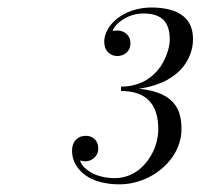

<svg xmlns="http://www.w3.org/2000/svg" viewBox="-20 -932 524 501"><path d="M168 -538.6Q168 -556.8 177.9 -567.2Q187.9 -577.6 204 -577.6Q218 -577.6 227.2 -568.7Q236.4 -559.8 236.4 -544Q236.4 -530 226.1 -520.5Q215.8 -511 202.2 -511Q200 -511 197.7 -511.3Q195.4 -511.6 194.1 -511.9Q192.9 -512.2 191.1 -512.8Q189.2 -513.2 189 -513.4Q190 -508.1 194.1 -502.1Q198.1 -496.1 205.9 -489.9Q213.6 -483.6 223.9 -478.6Q234.1 -473.6 248.7 -470.4Q263.2 -467.2 279.6 -467.2Q300.2 -467.2 318.7 -475.1Q337.1 -483 350.4 -496Q363.8 -509 373.6 -525.6Q383.4 -542.2 388.2 -560.1Q393 -577.9 393 -595Q393 -694.6 295.8 -694.6V-706Q315.5 -706 332.8 -710.9Q350.1 -715.8 362.8 -723.8Q375.5 -731.9 385.9 -742.6Q396.2 -753.4 403 -764.9Q409.8 -776.4 414.4 -788.4Q419 -800.4 421 -810.7Q423 -821 423 -829.6Q423 -863.4 406.4 -880.1Q389.8 -896.8 354.6 -896.8Q327 -896.8 303.9 -883Q280.8 -869.2 273.6 -851.2Q279 -852.4 286.2 -852.4Q300.1 -852.4 310.2 -843.4Q320.4 -834.4 320.4 -819.4Q320.4 -810.8 317.2 -804.1Q314 -797.4 308.9 -793.5Q303.8 -789.6 297.9 -787.7Q292.1 -785.8 286.2 -785.8Q271.9 -785.8 261.9 -795.6Q252 -805.4 252 -823Q252 -833.8 256.1 -844.6Q260.2 -855.5 267.8 -865.4Q275.2 -875.2 286.4 -883.9Q297.5 -892.5 310.9 -898.8Q324.4 -905.1 341.1 -908.8Q357.8 -912.4 375.6 -912.4Q387.9 -912.4 398.9 -911.2Q409.9 -910.1 420.9 -907.4Q432 -904.8 441.1 -900.6Q450.2 -896.4 458.2 -889.9Q466.2 -883.4 471.8 -874.9Q477.4 -866.5 480.5 -855Q483.6 -843.5 483.6 -829.6Q483.6 -818 481.2 -806.6Q478.9 -795.1 473.6 -783.5Q468.4 -771.9 460.6 -761.2Q452.9 -750.6 441.4 -740.8Q429.9 -731 415.8 -723.2Q401.6 -715.5 382.9 -709.6Q364.2 -703.6 342.8 -700.6Q361.2 -698.6 376.4 -694.8Q391.6 -690.9 403.1 -685.5Q414.5 -680.1 423.2 -672.9Q431.9 -665.8 437.6 -657.5Q443.4 -649.2 447 -639.1Q450.6 -629 452.1 -618.3Q453.6 -607.6 453.6 -595Q453.6 -575.9 447.5 -557.3Q441.4 -538.8 430.5 -523Q419.6 -507.2 404.3 -493.8Q389 -480.4 371.2 -471Q353.5 -461.6 333 -456.3Q312.5 -451 291.6 -451Q266.9 -451 246.1 -456Q225.4 -461 211.2 -469.4Q197 -477.8 187.1 -489.1Q177.1 -500.4 172.6 -512.9Q168 -525.4 168 -538.6Z"/></svg>

Font: Bodoni* 11
Style: Italic
Weight: 400
Italic angle: -13°
Version: Version 1.002